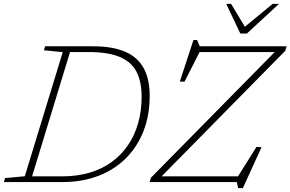

<svg xmlns="http://www.w3.org/2000/svg" viewBox="-47 -936 1493 987"><path d="M273 -29.5Q350 -29.5 414 -48.5Q478 -67.5 527.5 -103.5Q577 -139.5 611.2 -190Q645.5 -240.5 663.2 -303.2Q681 -366 681 -439Q681 -515.5 655 -566.5Q629 -617.5 569.2 -643Q509.5 -668.5 407 -668.5H285.5L297.5 -698H431Q533 -698 597.2 -669.8Q661.5 -641.5 692 -585Q722.5 -528.5 722.5 -442.5Q722.5 -344.5 691.2 -263.5Q660 -182.5 601.2 -123.5Q542.5 -64.5 459.5 -32.2Q376.5 0 272 0H83.5L91 -29.5ZM275.5 -668 178.5 -677.5 185 -698H322L109 0H-27L-21 -20.5L80.5 -30ZM1426 -698 1419.5 -675 772 -17.5 762 -29.5H1176.5L1271.5 -181L1297.5 -179.5L1201.5 31H1177L1170.5 0H722L729 -22.5L1376.5 -680L1392.5 -668.5H979L901.5 -516L877.5 -517L947.5 -730.5H966L980 -698ZM1387 -916 1222 -763.5H1188.5L1116 -916H1141L1216.5 -790.5H1202L1354.5 -916Z"/></svg>

Font: Newsreader 9pt ExtraLight
Style: Italic
Weight: 250
Italic angle: -17°
Designer: Hugues Gentile
Foundry: Production Type
Version: Version 1.003